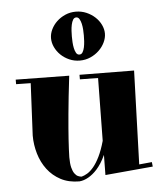

<svg xmlns="http://www.w3.org/2000/svg" viewBox="-50 -685 662 762"><g transform="rotate(-5 281.0 -304.0)"><path d="M490.2 -387.2 478 -14.2 528.8 -19 530.8 -1 340.8 16.1 341.8 -64Q333.5 -45.9 324.7 -32.2Q315.9 -18.6 306.9 -8.5Q297.9 1.5 289.1 8.5Q280.3 15.6 272.5 20Q253.9 30.8 235.8 32.2Q193.4 32.2 161.6 15.4Q129.9 -1.5 108.9 -29.3Q87.9 -57.1 77.4 -92.5Q66.9 -127.9 66.9 -165L77.1 -373L19 -374V-392.1L231.9 -389.2Q221.2 -299.8 215.6 -238.5Q210 -177.2 207.5 -139.2Q204.6 -94.2 204.1 -66.9Q204.1 -41.5 208 -25.9Q211.9 -10.3 218.3 -1.5Q224.6 7.3 231.9 10.5Q239.3 13.7 246.1 14.2Q256.3 11.7 268.8 4.4Q281.2 -2.9 294.2 -18.3Q307.1 -33.7 319.3 -58.6Q331.5 -83.5 341.8 -120.1L345.2 -370.1L272.9 -371.1V-389.2ZM172.9 -543.5Q172.9 -561 181.2 -578.4Q189.5 -595.7 203.9 -609.4Q218.3 -623 237.8 -631.6Q257.3 -640.1 279.8 -640.1Q302.2 -640.1 322 -631.6Q341.8 -623 356.4 -609.4Q371.1 -595.7 379.4 -578.4Q387.7 -561 387.7 -543.5Q387.7 -526.4 379.4 -508.8Q371.1 -491.2 356.4 -477.1Q341.8 -462.9 322 -454.1Q302.2 -445.3 279.8 -445.3Q257.3 -445.3 237.8 -453.9Q218.3 -462.4 203.9 -476.3Q189.5 -490.2 181.2 -507.8Q172.9 -525.4 172.9 -543.5ZM255.9 -543.5Q255.9 -533.2 256.6 -520.5Q257.3 -507.8 259.8 -496.3Q262.2 -484.9 266.8 -477.1Q271.5 -469.2 279.8 -469.2Q288.1 -469.2 292.7 -477.1Q297.4 -484.9 299.8 -496.3Q302.2 -507.8 303 -520.5Q303.7 -533.2 303.7 -543.5Q303.7 -553.2 303 -565.9Q302.2 -578.6 299.6 -590.1Q296.9 -601.6 292.2 -609.4Q287.6 -617.2 279.8 -617.2Q271.5 -617.2 266.8 -609.4Q262.2 -601.6 259.8 -590.1Q257.3 -578.6 256.6 -565.9Q255.9 -553.2 255.9 -543.5Z"/></g></svg>

Font: Purple Purse
Style: Regular
Weight: 400
Designer: Astigmatic (AOETI)
Foundry: Astigmatic (AOETI)
Version: Version 1.000